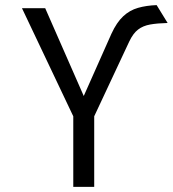

<svg xmlns="http://www.w3.org/2000/svg" viewBox="-20 -732 676 752"><path d="M267 0V-276.5L66 -700H157L308 -356L416.5 -600Q437 -644.5 462.5 -668.2Q488 -692 520.5 -701.2Q553 -710.5 593.5 -712L636.5 -642Q596 -641 568 -636Q540 -631 520.8 -616.2Q501.5 -601.5 486.5 -570L349 -276.5V0Z"/></svg>

Font: Overpass Mono Light
Style: Regular
Weight: 400
Monospace: yes
Version: Version 4.000